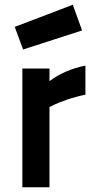

<svg xmlns="http://www.w3.org/2000/svg" viewBox="-20 -787 399 807"><path d="M74 0V-499H188V-446Q254 -495 339 -511V-389Q299 -381 261.5 -368Q224 -355 206 -346L188 -337V0ZM42 -674 286 -767 325 -659 77 -579Z"/></svg>

Font: TitilliumText22L Rg
Style: Bold
Weight: 700
Designer: Campivisivi
Foundry: Campivisivi
Version: 1.000